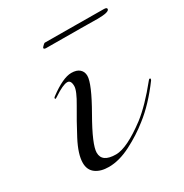

<svg xmlns="http://www.w3.org/2000/svg" viewBox="-153 -766 860 896"><g transform="rotate(-30 277.0 -318.0)"><path d="M210 -644Q268 -644 382 -643Q496 -642 527 -642Q543 -642 543 -634Q543 -617 478 -617Q458 -617 391 -618Q324 -619 203 -619Q191 -619 191 -626Q191 -628 199 -636Q207 -644 210 -644ZM305 -411Q305 -369 234 -245Q163 -121 163 -78Q163 -26 238 -26Q297 -26 406 -108Q468 -156 542 -248Q546 -254 550 -254Q554 -254 554 -250Q554 -248 552 -244Q484 -152 414 -98Q363 -57 299.5 -24.5Q236 8 180 8Q136 8 109.5 -11.5Q83 -31 83 -69Q83 -115 119.5 -184.5Q156 -254 192 -314.5Q228 -375 228 -400Q228 -432 208 -432Q185 -432 134 -398Q125 -392 124 -392Q120 -392 120 -396Q120 -400 126 -404Q201 -460 246 -460Q275 -460 290 -446.5Q305 -433 305 -411Z"/></g></svg>

Font: Miama Nueva
Style: Medium
Weight: 400
Italic angle: -28°
Version: Version 1.0